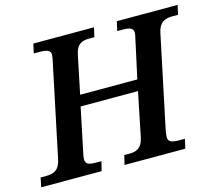

<svg xmlns="http://www.w3.org/2000/svg" viewBox="-111 -844 1110 973"><g transform="rotate(-15 443.5 -357.0)"><path d="M-10 0H307L319 -49H290C252 -49 236 -56 236 -81C236 -90 238 -102 241 -114L289 -344H590L543 -114C531 -57 499 -49 467 -49H439L427 0H746L757 -49H728C685 -49 670 -58 670 -81C670 -90 672 -102 674 -115L776 -600C788 -657 822 -665 858 -665H886L897 -714H578L567 -665H596C634 -665 651 -658 651 -634C651 -625 648 -614 645 -600L602 -402H302L343 -600C354 -657 385 -665 419 -665H447L458 -714H140L129 -665H157C200 -665 217 -658 217 -634C217 -626 214 -614 210 -594L109 -113C97 -57 64 -49 29 -49H0Z"/></g></svg>

Font: Noto Serif Semi
Style: Italic
Weight: 600
Italic angle: -12°
Designer: Monotype Design Team
Foundry: Monotype Imaging Inc.
Version: Version 1.901